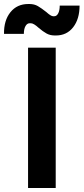

<svg xmlns="http://www.w3.org/2000/svg" viewBox="-68 -938 417 958"><path d="M72 -700H210V0H72ZM125 -799Q100 -822 86 -822H80Q67 -822 59 -807.5Q51 -793 51 -769H-48Q-49 -836 -16 -877Q17 -918 73 -918H79Q103 -918 121 -907.5Q139 -897 163 -878Q186 -857 197 -857H203Q215 -857 222.5 -871.5Q230 -886 230 -910H329Q329 -843 297 -802Q265 -761 211 -761H205Q182 -761 164 -771Q146 -781 125 -799Z"/></svg>

Font: Stavian Bold
Style: Bold
Weight: 700
Version: Version 1.000; ttfautohint (v1.6)